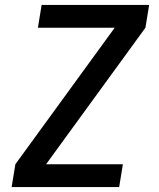

<svg xmlns="http://www.w3.org/2000/svg" viewBox="-20 -755 640 775"><path d="M27 0 42 -92 443 -643H133L148 -735H582L567 -643L166 -92H476L461 0Z"/></svg>

Font: Iosevka Aile Semibold
Style: Italic
Weight: 600
Italic angle: -9°
Designer: Belleve Invis
Foundry: Belleve Invis
Version: Version 31.1.0; ttfautohint (v1.8.4)